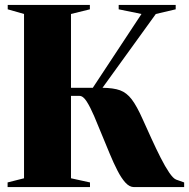

<svg xmlns="http://www.w3.org/2000/svg" viewBox="-20 -763 771 783"><path d="M11 0V-19L78 -36V-706L11.5 -725V-743H346.5V-725L269.5 -706V-405H358.5L557 -706L464 -725V-743H696.5V-725L615.5 -706L398 -405Q442.5 -404.5 469.5 -394.8Q496.5 -385 517.2 -357.8Q538 -330.5 562 -276.5Q579 -238.5 597.8 -197.5Q616.5 -156.5 635 -120Q653.5 -83.5 670 -59.2Q686.5 -35 698.5 -30.5L731 -19V0H526.5Q508 0 491.2 -18.5Q474.5 -37 458.8 -67.8Q443 -98.5 427.5 -136Q412 -173.5 396.5 -211Q379.5 -253 363.8 -289.8Q348 -326.5 333.5 -349.2Q319 -372 304 -372H269.5V-36L347 -19V0Z"/></svg>

Font: Merriweather 144pt Black
Style: Regular
Weight: 900
Version: Version 2.100